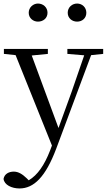

<svg xmlns="http://www.w3.org/2000/svg" viewBox="-30 -792 602 1083"><path d="M184 -670C213 -670 238 -689 238 -720C238 -751 213 -772 184 -772C158 -772 132 -751 132 -720C132 -689 158 -670 184 -670ZM405 -670C433 -670 457 -689 457 -720C457 -751 433 -772 405 -772C377 -772 352 -751 352 -720C352 -689 377 -670 405 -670ZM350 -488 445 -480 374 -274 300 -70 149 -479 240 -488V-516H-8V-488L58 -481L263 29L252 58C221 138 182 196 132 225L120 213C97 191 74 176 48 176C20 176 -5 189 -10 217C-6 251 36 271 80 271C161 271 227 206 287 47L484 -481L552 -488V-516H350Z"/></svg>

Font: Noto Serif CJK TC
Style: Regular
Weight: 400
Designer: Ryoko NISHIZUKA 西塚涼子 (kana & ideographs); Frank Grießhammer (Latin, Greek & Cyrillic); Wenlong ZHANG 张文龙 (bopomofo); San
Foundry: Adobe
Version: Version 2.001;hotconv 1.1.0;makeotfexe 2.6.0